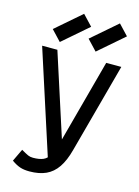

<svg xmlns="http://www.w3.org/2000/svg" viewBox="-155 -1156 910 1253"><g transform="rotate(15 300.0 -529.0)"><path d="M172 14Q135 14 108.5 5Q82 -4 51 -26L91 -110Q124 -91 138.5 -84.5Q153 -78 172 -78Q215 -78 241.5 -89.5Q268 -101 286 -134Q304 -167 321 -231L474 -800H576L413 -196Q393 -120 361.5 -74Q330 -28 284 -7Q238 14 172 14ZM285 -45 41 -800H144L351 -159ZM388 -853 322 -923 494 -1072 560 -1002ZM146 -853 80 -923 252 -1072 318 -1002Z"/></g></svg>

Font: Victor Mono Thin
Style: Regular
Weight: 100
Monospace: yes
Designer: Rune Bjørnerås
Version: Version 1.561;gftools[0.9.30]